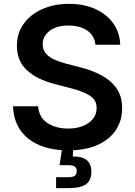

<svg xmlns="http://www.w3.org/2000/svg" viewBox="-20 -757 690 981"><path d="M328.6 11.2Q201.7 11.2 126.2 -47.4Q50.8 -106 46.4 -213.9H174.8Q179.2 -156.2 222.7 -128.2Q266.1 -100.1 327.6 -100.1Q392.1 -100.1 432.9 -129.2Q473.6 -158.2 473.6 -205.1Q473.6 -247.6 437.5 -269.3Q401.4 -291 342.3 -306.2L259.8 -327.6Q168.5 -351.1 117.4 -398.4Q66.4 -445.8 66.4 -522.9Q66.4 -587.4 101.1 -635.5Q135.7 -683.6 195.8 -710.4Q255.9 -737.3 332 -737.3Q409.7 -737.3 468 -710.4Q526.4 -683.6 559.6 -636.2Q592.8 -588.9 594.2 -528.3H467.8Q462.9 -574.7 426 -600.6Q389.2 -626.5 330.1 -626.5Q268.6 -626.5 233.4 -599.4Q198.2 -572.3 198.2 -530.8Q198.2 -500 217 -480.7Q235.8 -461.4 264.4 -449.7Q293 -438 322.3 -430.7L390.1 -413.1Q443.8 -399.9 492.9 -375.2Q542 -350.6 573 -309.1Q604 -267.6 604 -204.1Q604 -140.1 571.3 -91.6Q538.6 -43 477.1 -15.9Q415.5 11.2 328.6 11.2ZM266.6 204.1V148.4H327.1Q351.6 148.4 361.8 141.4Q372.1 134.3 372.1 117.7Q372.1 100.6 361.8 93.8Q351.6 86.9 327.1 86.9H284.2L300.8 -22H354V0L352.1 42.5Q446.8 41 446.8 120.1Q446.8 164.6 419.4 184.3Q392.1 204.1 331.5 204.1Z"/></svg>

Font: Inter-SemiBold
Style: Regular
Weight: 600
Designer: Rasmus Andersson
Foundry: rsms
Version: Version 4.000;git-a52131595